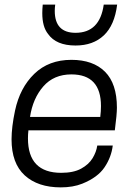

<svg xmlns="http://www.w3.org/2000/svg" viewBox="-20 -800 584 831"><path d="M307 -603Q223 -603 188 -653Q163 -684 163 -743Q163 -760 165 -780H219Q217 -766 217 -753Q217 -658 307 -658Q412 -658 429 -780H487Q476 -691 429.5 -647Q383 -603 307 -603ZM243 11Q144 11 87 -41Q30 -93 30 -197Q30 -250 45 -321Q66 -420 128.5 -480.5Q191 -541 289 -541Q383 -541 434.5 -489.5Q486 -438 486 -334Q486 -305 477 -236H103Q101 -218 101 -201Q101 -52 245 -52Q298 -52 331 -70Q364 -88 380.5 -115Q397 -142 401 -170H468Q462 -120 432.5 -76Q403 -32 336 -5Q296 11 243 11ZM414 -294Q417 -319 417 -341Q417 -478 289 -478Q213 -478 167.5 -426Q122 -374 110 -294Z"/></svg>

Font: Tanohe Sans
Style: Italic
Weight: 400
Designer: Village Type and Design LLC & Cristiano Sobral
Foundry: Cooper Hewitt Smithsonian Design Museum
Version: Version 1.00;September 29, 2021;FontCreator 13.0.0.2655 64-b